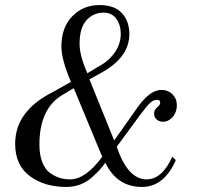

<svg xmlns="http://www.w3.org/2000/svg" viewBox="-20 -722 780 760"><path d="M242 18Q156 18 98 -25Q40 -68 40 -153Q40 -283 190 -358L261 -398Q223 -486 223 -538Q223 -613 266 -657.5Q309 -702 374 -702Q433 -702 462.5 -670Q492 -638 492 -587Q492 -496 383 -435L334 -408L432 -166L516 -285Q570 -366 618 -366Q648 -366 665 -346Q680 -330 680 -306Q680 -277 662 -257Q645 -240 626 -240Q605 -240 594 -256Q590 -263 590 -273Q590 -285 599 -294L609 -304Q614 -309 614 -316Q614 -327 602 -327Q588 -327 575.5 -316Q563 -305 536 -269L442 -141Q486 -12 560 -12Q622 -12 662 -102L676 -88Q629 18 542 18Q443 18 397 -78Q383 -59 374 -49Q365 -39 344 -20Q323 -1 297 8.5Q271 18 242 18ZM390 -672Q349 -672 322 -641.5Q295 -611 295 -549Q295 -508 317 -453L326 -432L367 -457Q408 -478 433 -512.5Q458 -547 458 -588Q458 -623 440.5 -647.5Q423 -672 390 -672ZM258 -12Q319 -12 385 -102L381 -110L272 -373L230 -348Q136 -294 136 -150Q136 -108 148 -78.5Q160 -49 180.5 -35.5Q201 -22 219 -17Q237 -12 258 -12Z"/></svg>

Font: Old Standard TT
Style: Regular
Weight: 400
Designer: Alexey Kryukov <alexios@thessalonica.org.ru>
Version: Version 1.0